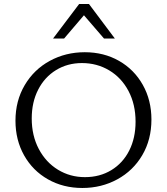

<svg xmlns="http://www.w3.org/2000/svg" viewBox="-20 -927 831 956"><path d="M57 -326Q57 -425 103 -503Q149 -581 228 -624Q307 -667 402 -667Q497 -667 572.5 -624Q648 -581 691 -504.5Q734 -428 734 -332Q734 -232 688.5 -154.5Q643 -77 564 -34Q485 9 390 9Q295 9 219 -34Q143 -77 100 -153.5Q57 -230 57 -326ZM655 -321Q655 -407 620 -473.5Q585 -540 524 -576.5Q463 -613 388 -613Q316 -613 259 -578Q202 -543 170 -480.5Q138 -418 138 -337Q138 -252 173 -185.5Q208 -119 268.5 -82Q329 -45 403 -45Q477 -45 534.5 -80Q592 -115 623.5 -177.5Q655 -240 655 -321ZM398 -851 299 -735H244L374 -907H423L552 -735H498Z"/></svg>

Font: LXGW Bright GB
Style: Regular
Weight: 400
Designer: Christian Thalmann (Catharsis Fonts)
Foundry: LXGW / Christian Thalmann (Catharsis Fonts) / Fontworks Inc.
Version: Version 5.510